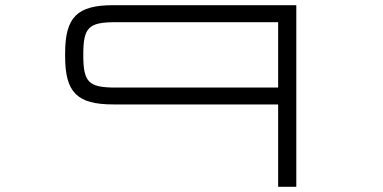

<svg xmlns="http://www.w3.org/2000/svg" viewBox="-20 -720 1476 740"><path d="M1122 -700H417C277 -700 231 -654 231 -514V-503.5C231 -363.5 277 -317.5 417 -317.5H1052V0H1122ZM301 -508.5V-509C301 -614.5 321 -634.5 426.5 -634.5H1052V-382.5H426.5C321 -382.5 301 -402.5 301 -508.5Z"/></svg>

Font: Melete Light
Style: Regular
Weight: 300
Width: 6
Designer: Sora Sagano
Foundry: DOT COLON
Version: Version 0.200;FEAKit 1.0